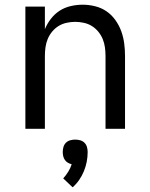

<svg xmlns="http://www.w3.org/2000/svg" viewBox="-20 -548 640 817"><path d="M88 0V-520H171V-424Q181 -448 197 -468.5Q213 -489 234 -502.5Q255 -516 280.5 -522Q306 -528 332 -528Q358 -528 384.5 -521.5Q411 -515 433 -500Q455 -485 471 -462.5Q487 -440 496 -415Q505 -390 508.5 -363.5Q512 -337 512 -310V0H429V-310Q429 -328 426.5 -346.5Q424 -365 417 -382Q410 -399 398 -413.5Q386 -428 370.5 -437.5Q355 -447 336.5 -451Q318 -455 300 -455Q282 -455 263.5 -451Q245 -447 229.5 -437.5Q214 -428 202 -413.5Q190 -399 183 -382Q176 -365 173.5 -346.5Q171 -328 171 -310V0ZM289 249 249 211Q261 198 270.5 182.5Q280 167 285 151Q277 149 269 144.5Q261 140 256 132.5Q251 125 249 116.5Q247 108 247 99Q247 88 250 77.5Q253 67 260.5 59.5Q268 52 278.5 49Q289 46 300 46Q311 46 321.5 49Q332 52 339.5 59.5Q347 67 350 77.5Q353 88 353 99Q353 120 349 140.5Q345 161 337 180.5Q329 200 317 217.5Q305 235 289 249Z"/></svg>

Font: Iosevka Custom Extended
Style: Regular
Weight: 400
Width: 7
Monospace: yes
Designer: Belleve Invis
Foundry: Belleve Invis
Version: Version 11.2.4; ttfautohint (v1.8.4)